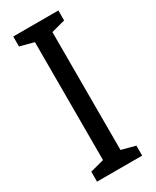

<svg xmlns="http://www.w3.org/2000/svg" viewBox="-186 -766 664 818"><g transform="rotate(-30 145.5 -357.0)"><path d="M256 0H34V-49L102 -67V-647L34 -665V-714H256V-665L188 -647V-67L256 -49Z"/></g></svg>

Font: Avrile Sans Condensed
Style: Regular
Weight: 400
Width: 3
Designer: Monotype Design Team
Foundry: Monotype Imaging Inc.
Version: Version 2.001;September 10, 2019;FontCreator 11.5.0.2425 64-